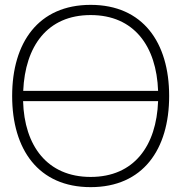

<svg xmlns="http://www.w3.org/2000/svg" viewBox="-20 -755 766 790"><path d="M353 15C568 15 676 -140 676 -360C676 -580 568 -735 353 -735C138 -735 30 -580 30 -360C30 -140 138 15 353 15ZM353 -693C531.5 -693 624 -565 630.5 -381H75.5C83.5 -565 174.5 -693 353 -693ZM353 -27C174.5 -27 80 -155 75 -339H630.5C624 -155 531.5 -27 353 -27Z"/></svg>

Font: Hauora ExtraLight
Style: Regular
Weight: 200
Designer: Mikhail Sharanda
Foundry: WCYS & Co.
Version: Version 1.010